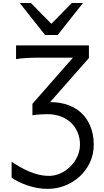

<svg xmlns="http://www.w3.org/2000/svg" viewBox="-20 -1011 681 1261"><path d="M459 -632.3H278.3Q242.2 -632.3 213.1 -632.1Q184.1 -631.8 160.6 -630.6Q137.2 -629.4 118.7 -627.4Q100.1 -625.5 85.4 -622.6V-712.9H564V-629.9L309.1 -340.3Q378.4 -340.3 431.6 -319.6Q484.9 -298.8 517.6 -266.1Q532.2 -251.5 546.1 -232.2Q560.1 -212.9 571 -187.7Q582 -162.6 588.9 -131.1Q595.7 -99.6 595.7 -61Q595.7 2.4 570.8 55.7Q545.9 108.9 503.9 147.5Q461.9 186 407.2 207.8Q352.5 229.5 293 229.5Q258.3 229.5 224.9 223.4Q191.4 217.3 160.9 207Q130.4 196.8 103.8 183.6Q77.1 170.4 56.2 156.2V51.3Q82.5 68.8 111.3 85.4Q140.1 102.1 170.9 115.2Q201.7 128.4 234.6 136.2Q267.6 144 302.7 144Q329.1 144 354.5 136.2Q379.9 128.4 402.3 114.3Q424.8 100.1 443.8 81.1Q462.9 62 476.6 39.1Q490.2 16.1 497.8 -9.3Q505.4 -34.7 505.4 -61Q505.4 -104 490.2 -140.6Q475.1 -177.2 447.3 -204.1Q419.4 -231 379.6 -246.1Q339.8 -261.2 290.5 -261.2Q269.5 -261.2 243.9 -259.5Q218.3 -257.8 192.9 -253.9V-329.1ZM183.1 -991.2 317.4 -854.5 451.7 -991.2H524.9L358.9 -781.2H275.9L109.9 -991.2Z"/></svg>

Font: Andika Phon
Style: Regular
Weight: 400
Designer: Victor Gaultney, Annie Olsen, Julie Remington, Don Collingsworth, Eric Hays, Becca Hirsbrunner
Foundry: SIL International
Version: Version 5.000